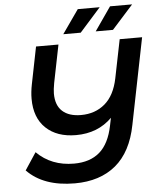

<svg xmlns="http://www.w3.org/2000/svg" viewBox="-64 -948 914 1109"><g transform="rotate(-5 393.0 -393.5)"><path d="M785 -700 685 -201Q655 -46 563 30.5Q471 107 325 107Q144 107 48 8L114 -92Q199 -7 330 -7Q423 -7 479 -55.5Q535 -104 556 -208L565 -252Q483 -170 356 -170Q246 -170 182 -230.5Q118 -291 118 -401Q118 -440 127 -485L170 -700H300L256 -481Q249 -443 249 -420Q249 -352 287 -317.5Q325 -283 395 -283Q477 -283 533.5 -331Q590 -379 610 -477L655 -700ZM429 -894H556L434 -757H333ZM616 -894H744L621 -757H521Z"/></g></svg>

Font: Montserrat Alternates SemiBold
Style: Italic
Weight: 600
Italic angle: -11.3°
Designer: Julieta Ulanovsky
Foundry: Julieta Ulanovsky
Version: Version 7.200